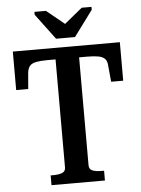

<svg xmlns="http://www.w3.org/2000/svg" viewBox="-60 -953 735 999"><g transform="rotate(-5 307.5 -453.0)"><path d="M258 -757H357L456 -891V-906H405L291 -813H332L218 -906H158V-891ZM246 -86V-650H203Q167 -650 144.5 -645.5Q122 -641 111.5 -629Q101 -617 98 -593L91 -509H28V-710H587V-509H524L516 -593Q515 -617 504 -629Q493 -641 470.5 -645.5Q448 -650 412 -650H369V-86Q369 -65 387 -58Q405 -51 433 -51H447V0H168V-51H182Q210 -51 228 -58Q246 -65 246 -86Z"/></g></svg>

Font: Roboto Serif 28pt Condensed Medium
Style: Regular
Weight: 500
Width: 3
Designer: Greg Gazdowicz
Foundry: Commercial Type
Version: Version 1.008